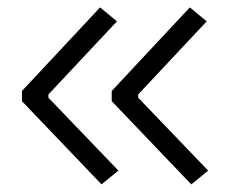

<svg xmlns="http://www.w3.org/2000/svg" viewBox="-20 -517 626 517"><path d="M253.4 -20.5 39.1 -244.6V-272L249.5 -497.1L294.9 -459.5L110.4 -262.7V-253.9L298.8 -57.6ZM495.1 -20.5 280.8 -244.6V-272L491.2 -497.1L536.6 -459.5L352.1 -262.7V-253.9L540.5 -57.6Z"/></svg>

Font: Cascadia Mono PL Light
Style: Regular
Weight: 300
Monospace: yes
Designer: Aaron Bell
Foundry: Saja Typeworks
Version: Version 2404.023; ttfautohint (v1.8.4)